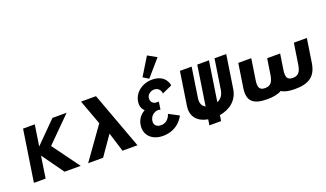

<svg xmlns="http://www.w3.org/2000/svg" viewBox="-96 -1713 4173 2461"><g transform="rotate(-20 1990.0 -482.0)"><path d="M695.8 -0.9 425.9 -369.8 758.9 -702.1H565.1L280.7 -415.7L324.6 -702.1H164.8L57.5 -0.9H217.3L262.8 -298.4L475.7 -0.9Z M1266 0H1470L1185.3 -773H981.3L1106.3 -433L797 0H1001L1184.2 -263Z M2003.3 -511.8 2138.5 -573C2138.5 -573 2126.3 -726.9 1930 -726.9C1796.5 -726.9 1686.6 -641.9 1668.4 -522.9C1659.6 -465.1 1676.6 -420.9 1710.3 -391.1C1650.8 -358 1607.8 -304.4 1596.5 -230.5C1575.9 -96.2 1670.9 -0.1 1821.3 -0.1C2037.2 -0.1 2111.2 -172.7 2111.2 -172.7L1974.4 -244.9C1974.4 -244.9 1948.6 -137.8 1843.2 -137.8C1784.6 -137.8 1747.2 -171 1756.3 -230.5C1765.5 -290.8 1817.1 -333.3 1873.2 -333.3C1890.2 -333.3 1903 -328.2 1903 -328.2L1919 -432.8H1884.1C1841.6 -432.8 1805.7 -470.2 1813.5 -521.2C1820.4 -566.2 1867 -598.5 1912 -598.5C2000.4 -598.5 2003.3 -511.8 2003.3 -511.8ZM1828.2 -796.2 1903.7 -749.1 2097.9 -973 1977.8 -1040.2Z M2938.9 -709.7H2779.1L2717 -304.2C2705.4 -228.5 2667.2 -187.4 2620.5 -167.9L2703.4 -709.7H2543.6L2460.8 -168.3C2419.8 -188 2393.6 -229 2405.1 -304.3L2467.1 -709.7H2307.3L2238.1 -257.5C2215.8 -111.3 2301.1 -25.6 2435.4 -2.2L2423.4 75.7H2583.2L2595.1 -2C2736.7 -24.9 2847.2 -110.8 2869.7 -257.5Z M3222.2 -550H3045.2L2995.6 -226C2969.3 -54 3044.7 15 3236.7 15C3319.2 15 3384 2.3 3433.3 -25.9C3473.9 1.6 3534.4 14 3615.9 14C3807.9 14 3904.4 -55 3930.7 -227L3980.2 -550H3803.2L3760.3 -270C3744.9 -169 3711.9 -130 3637.9 -130C3563.9 -130 3542.9 -169 3558.3 -270L3590.5 -480H3413.5L3381.2 -269C3365.7 -168 3332.7 -129 3258.7 -129C3184.7 -129 3163.7 -168 3179.2 -269Z"/></g></svg>

Font: Sztylet
Style: BdObl
Weight: 700
Foundry: Cannot Into Space Fonts, PlusOne Fonts
Version: Version 0.12